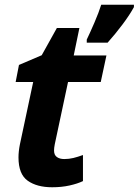

<svg xmlns="http://www.w3.org/2000/svg" viewBox="-20 -780 585 810"><path d="M46 -434 60 -506 156 -547 220 -662H315L291 -546H429L405 -434H267L211 -171Q208 -156 208 -145Q208 -126 220 -117.5Q232 -109 251 -109Q271 -109 289.5 -113.5Q308 -118 330 -126V-16Q307 -5 273.5 2.5Q240 10 200 10Q136 10 97 -17.5Q58 -45 58 -116Q58 -141 64 -171L120 -434ZM346 -600V-613Q360 -642 378.5 -685Q397 -728 407 -760H545V-750Q527 -717 497 -677Q467 -637 434 -600Z"/></svg>

Font: BC Sans
Style: Bold Italic
Weight: 700
Italic angle: -12°
Designer: Monotype Design Team
Province of B.C.
Foundry: Monotype Imaging Inc.
Version: Version 2.000;GOOG;noto-source:20170915:90ef993387c0